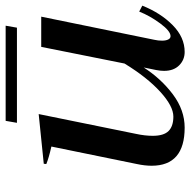

<svg xmlns="http://www.w3.org/2000/svg" viewBox="-17 -647 674 680"><g transform="rotate(-90 320.0 -307.0)"><path d="M562 -584H225L232 -624H569ZM640 -140Q614 -75 571 -32.5Q528 10 476 10Q448 10 428.5 -9.5Q409 -29 409 -63Q409 -76 412 -91L421 -135Q381 -73 325.5 -31.5Q270 10 208 10Q73 10 73 -107Q73 -131 79 -159L141 -462Q101 -471 79 -480L80 -489L256 -507L186 -163Q179 -131 179 -103Q179 -64 196 -47Q213 -30 247 -30Q284 -30 335 -76.5Q386 -123 435 -203L494 -498H601L519 -97Q516 -84 516 -70Q516 -57 520 -48.5Q524 -40 532 -40Q550 -40 577 -76.5Q604 -113 619 -151Z"/></g></svg>

Font: Trirong Medium
Style: Italic
Weight: 500
Italic angle: -12°
Designer: Katatrad Team
Foundry: CadsonDemak
Version: Version 1.001